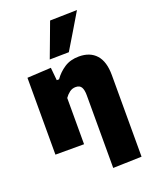

<svg xmlns="http://www.w3.org/2000/svg" viewBox="-176 -881 935 1175"><g transform="rotate(-20 291.0 -294.0)"><path d="M352.5 197.5V-276Q352.5 -311 342 -328.8Q331.5 -346.5 305 -346.5Q282.5 -346.5 265 -333.2Q247.5 -320 234.5 -301V0H48V-500.5L203.5 -509L211.5 -425.5H226.5Q253 -463.5 292.5 -489.5Q332 -515.5 388 -515.5Q460 -515.5 499.5 -471.5Q539 -427.5 539 -339V192ZM214.5 -559Q235.5 -615 256.5 -671Q277 -727 298 -782.5L474.5 -786.5Q439.5 -728 406 -671.5Q372 -615 339.5 -561Z"/></g></svg>

Font: Heraclito ExtraBold
Style: Regular
Weight: 800
Designer: Kostas Bartsokas (font) & Cristiano Sobral (main changes)
Foundry: Kostas Bartsokas (font) & Cristiano Sobral (main changes)
Version: Version 1.00;July 8, 2020;FontCreator 13.0.0.2655 64-bit